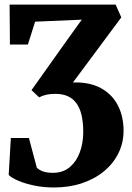

<svg xmlns="http://www.w3.org/2000/svg" viewBox="-20 -574 586 850"><path d="M218.5 256Q173 256 132 247.5Q91 239 61.2 226.2Q31.5 213.5 18.5 200.5L28 37H108L143 168.5Q154.5 179.5 172.2 185.5Q190 191.5 219 191Q260 190 288.8 166Q317.5 142 333 101.2Q348.5 60.5 348.5 10.5Q348.5 -32 341.2 -63.5Q334 -95 318.8 -116.2Q303.5 -137.5 280.2 -148Q257 -158.5 225 -158.5Q202 -158.5 184.5 -154.5Q167 -150.5 153.5 -143L119.5 -175L283 -405L342 -487L135.5 -478L103.5 -377H24L22.5 -553.5H492L517 -497L303 -209Q378 -211 427.8 -183.2Q477.5 -155.5 502.2 -106.8Q527 -58 527 4.5Q527 57.5 504.8 103.2Q482.5 149 441.5 183.2Q400.5 217.5 343.8 236.8Q287 256 218.5 256Z"/></svg>

Font: Merriweather 24pt Black
Style: Regular
Weight: 900
Designer: Eben Sorkin
Foundry: Eben Sorkin
Version: Version 2.100